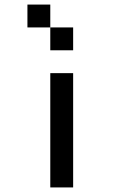

<svg xmlns="http://www.w3.org/2000/svg" viewBox="-20 -920 540 840"><path d="M100 -800V-900H200V-800ZM200 -100V-600H300V-100ZM200 -700V-800H300V-700Z"/></svg>

Font: GalmuriMono9 Regular
Style: Regular
Weight: 400
Designer: Lee Minseo (quiple)
Version: Version 2.399;hotconv 1.1.1;makeotfexe 2.6.0 DEVELOPMENT